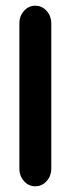

<svg xmlns="http://www.w3.org/2000/svg" viewBox="-20 -651 247 674"><path d="M48 -568Q48 -595 64.5 -613Q81 -631 104 -631Q127 -631 143.5 -613Q160 -595 160 -568V-60Q160 -33 143.5 -15Q127 3 104 3Q81 3 64.5 -15Q48 -33 48 -60Z"/></svg>

Font: Beiruti
Style: Bold
Weight: 700
Designer: Arlette Boutros
Foundry: Boutros
Version: Version 1.41